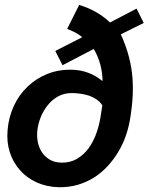

<svg xmlns="http://www.w3.org/2000/svg" viewBox="-20 -760 627 790"><path d="M525.4 -435.5Q522 -482.4 510 -527.8Q498 -573.2 477.1 -618.7L571.3 -665.5L542 -724.6L432.6 -667.5Q405.3 -693.4 373.5 -711.2Q341.8 -729 305.7 -739.7L256.3 -641.1Q273.4 -634.3 289.1 -626.5Q304.7 -618.7 318.4 -606.9L207.5 -550.3L237.3 -491.7L365.7 -558.6Q383.8 -527.8 392.6 -494.9Q401.4 -461.9 401.9 -426.3Q388.7 -437 374 -445.8Q359.4 -454.6 343.3 -460.4Q327.6 -466.3 311 -469.5Q294.4 -472.7 277.3 -473.1Q222.2 -474.6 175.5 -456.1Q128.9 -437.5 93.8 -403.8Q58.6 -370.6 37.1 -324.5Q15.6 -278.3 11.2 -224.6Q6.8 -175.3 20.5 -133.1Q34.2 -90.8 62.5 -59.6Q90.3 -27.8 130.9 -9.5Q171.4 8.8 220.7 10.3Q262.7 11.2 299.6 0.5Q336.4 -10.3 368.2 -30.3Q398.4 -49.8 423.3 -76.9Q448.2 -104 467.3 -136.2Q486.8 -168.9 499.3 -206.1Q511.7 -243.2 517.1 -282.2L521.5 -314.5Q525.4 -345.7 526.4 -376Q527.3 -406.2 525.4 -435.5ZM344.2 -149.4Q324.2 -122.6 296.1 -106.2Q268.1 -89.8 231.4 -90.8Q203.6 -91.8 184.1 -103.5Q164.6 -115.2 152.3 -133.8Q140.1 -152.3 135.5 -175.8Q130.9 -199.2 133.8 -224.6Q137.2 -252.4 148.4 -279.8Q159.7 -307.1 177.7 -328.6Q195.3 -350.6 220.2 -364Q245.1 -377.4 276.4 -377Q292.5 -377 310.5 -374.5Q328.6 -372.1 345.7 -366.7Q362.3 -360.8 377 -351.1Q391.6 -341.3 400.9 -326.7L399.4 -315.9L392.6 -272.5Q389.2 -254.4 384.3 -236.3Q379.4 -218.3 372.1 -200.2Q366.7 -187 359.6 -174.1Q352.5 -161.1 344.2 -149.4Z"/></svg>

Font: Roboto Mono SemiBold
Style: Italic
Weight: 600
Italic angle: -10°
Monospace: yes
Designer: Google
Version: Version 3.000